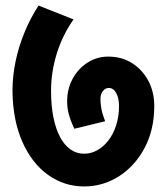

<svg xmlns="http://www.w3.org/2000/svg" viewBox="-20 -666 601 692"><path d="M283 6Q212 6 153.5 -35.5Q95 -77 60.5 -155Q26 -233 25 -339H164Q164 -285 172.5 -243Q181 -201 196.5 -172Q212 -143 234 -127.5Q256 -112 283 -112ZM283 6V-112Q308 -112 330.5 -124.5Q353 -137 370.5 -159.5Q388 -182 398.5 -214Q409 -246 409 -284H536Q536 -198 501 -132.5Q466 -67 408.5 -30.5Q351 6 283 6ZM25 -339Q25 -391 36 -444Q47 -497 68 -548.5Q89 -600 119 -646L245 -596Q205 -539 184.5 -472.5Q164 -406 164 -339ZM409 -283Q409 -312 399 -330.5Q389 -349 372 -349L370 -462Q419 -462 456 -438.5Q493 -415 514.5 -375Q536 -335 536 -283ZM248 -202Q233 -234 227.5 -256Q222 -278 222 -301L342 -309Q342 -297 344.5 -279Q347 -261 359 -229ZM222 -301Q222 -345 241.5 -381.5Q261 -418 295 -440Q329 -462 370 -462L372 -349Q359 -349 350.5 -337.5Q342 -326 342 -309Z"/></svg>

Font: Akshar Light SemiBold
Style: Regular
Weight: 600
Version: Version 1.100